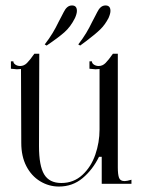

<svg xmlns="http://www.w3.org/2000/svg" viewBox="-20 -674 522 704"><path d="M58 -150 57 -421 42 -420Q36 -420 20 -422V-449H29Q29 -442 36.5 -437Q44 -432 54 -432Q68 -432 79 -443Q90 -454 106 -477H124V-469L123 -138Q123 -66 142 -34.5Q161 -3 205 -3Q250 -3 282 -32.5Q314 -62 329.5 -107Q345 -152 345 -199V-421L330 -420Q324 -420 308 -422V-449H317Q317 -442 324.5 -437Q332 -432 342 -432Q356 -432 367 -443Q378 -454 394 -477H412V-60Q412 -34 416.5 -22Q421 -10 437 -10Q445 -10 462 -15V0H353V-99H343Q320 -52 283 -21Q246 10 196 10Q159 10 127 -9.5Q95 -29 76.5 -65Q58 -101 58 -150ZM195 -594 206 -615Q208 -618 213.5 -629.5Q219 -641 226.5 -647.5Q234 -654 244 -654Q262 -654 262 -634Q262 -624 255 -608Q239 -576 216.5 -556Q194 -536 151 -507L144 -511Q161 -533 173 -553Q185 -573 195 -594ZM318 -594 329 -615Q331 -618 336.5 -629.5Q342 -641 349.5 -647.5Q357 -654 367 -654Q385 -654 385 -634Q385 -624 378 -608Q365 -583 347.5 -566Q330 -549 297 -524L274 -507L267 -511Q284 -533 296 -553Q308 -573 318 -594Z"/></svg>

Font: Viaoda Libre
Style: Regular
Weight: 400
Designer: Gydient
Version: Version 2.000